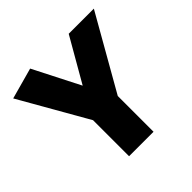

<svg xmlns="http://www.w3.org/2000/svg" viewBox="-178 -852 1010 1010"><g transform="rotate(-45 327.0 -347.0)"><path d="M408 0V-266L644 -680H457L316 -435L184 -694L10 -646L226 -268V0Z"/></g></svg>

Font: Catamaran Thin Black
Style: Regular
Weight: 900
Version: Version 2.000